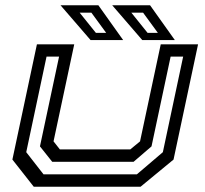

<svg xmlns="http://www.w3.org/2000/svg" viewBox="-20 -708 776 728"><path d="M108 0 27 -103 120 -540H261.5L183 -172L207 -141.5H474L511 -172L589.5 -540H731L638 -103L513 0ZM145 -47H499L597.5 -131L674.5 -493.5H627L554.5 -153L486.5 -94.5H178L131.5 -153L204 -493.5H156.5L79.5 -131ZM643 -556H519.5L405.5 -688H549ZM578.5 -583.5 522.5 -660H478L539.5 -583.5ZM447 -556H323.5L209.5 -688H353ZM382.5 -583.5 326.5 -660H282L343.5 -583.5Z"/></svg>

Font: Tourney Expanded Medium
Style: Italic
Weight: 500
Width: 7
Italic angle: -12°
Designer: Tyler Finck
Foundry: Etcetera Type Co
Version: Version 1.010; ttfautohint (v1.8.3)